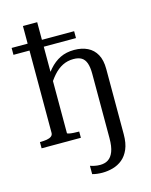

<svg xmlns="http://www.w3.org/2000/svg" viewBox="-140 -830 912 1157"><g transform="rotate(-15 315.5 -252.0)"><path d="M118 -741H207V-49Q207 -46 218.5 -43.5Q230 -41 247 -40Q264 -39 279 -39H281V0H36V-39H37Q61 -39 79 -42Q97 -45 107.5 -53Q118 -61 118 -75ZM408 -631V-588H18V-631ZM447 46V-355Q447 -396 438 -421.5Q429 -447 410 -458.5Q391 -470 360 -470Q323 -470 292 -454.5Q261 -439 234 -408.5Q207 -378 182 -334L158 -359Q190 -413 221.5 -449Q253 -485 291 -503.5Q329 -522 378 -522Q426 -522 461.5 -504.5Q497 -487 516.5 -451.5Q536 -416 536 -361V46Q536 102 520 139Q504 176 477.5 197.5Q451 219 418.5 228Q386 237 353 237Q337 237 320 235Q303 233 290 229V177Q301 181 317 184.5Q333 188 352 188Q381 188 402 174.5Q423 161 435 130Q447 99 447 46Z"/></g></svg>

Font: Roboto Serif 72pt
Style: Regular
Weight: 400
Designer: Greg Gazdowicz
Foundry: Commercial Type
Version: Version 1.008